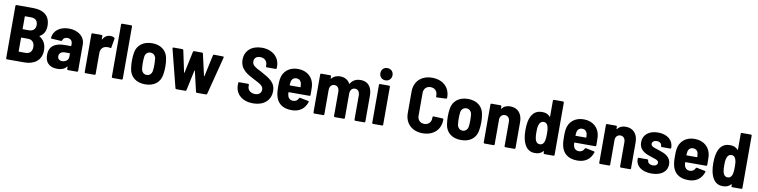

<svg xmlns="http://www.w3.org/2000/svg" viewBox="-14 -1581 9623 2439"><g transform="rotate(10 4797.0 -361.0)"><path d="M509 -196C508 -274 477 -327 422 -359C419 -361 420 -363 423 -365C473 -394 499 -440 499 -508C499 -641 413 -700 274 -700H65C58 -700 53 -695 53 -688V-12C53 -5 58 0 65 0H289C413 0 510 -63 509 -196ZM199 -579H275C330 -579 361 -548 361 -495C361 -443 330 -412 275 -412H199C196 -412 194 -414 194 -417V-574C194 -577 196 -579 199 -579ZM284 -122H199C196 -122 194 -124 194 -127V-299C194 -302 196 -304 199 -304H284C336 -304 368 -269 368 -212C368 -154 336 -122 284 -122Z M773 -522C659 -522 577 -460 569 -368C568 -362 573 -357 580 -357L701 -350C708 -350 713 -353 715 -360C720 -385 743 -401 774 -401C816 -401 840 -375 840 -335V-312C840 -309 838 -307 835 -307H761C636 -307 557 -262 557 -144C557 -25 638 8 715 8C769 8 809 -9 834 -42C837 -46 840 -44 840 -40V-12C840 -5 845 0 852 0H969C976 0 981 -5 981 -12V-353C981 -452 896 -522 773 -522ZM758 -99C724 -99 700 -118 700 -153C700 -193 731 -215 779 -215H835C838 -215 840 -213 840 -210V-168C840 -125 801 -99 758 -99Z M1310 -521C1263 -521 1233 -497 1212 -460C1210 -456 1207 -457 1207 -462V-502C1207 -509 1202 -514 1195 -514H1078C1071 -514 1066 -509 1066 -502V-12C1066 -5 1071 0 1078 0H1195C1202 0 1207 -5 1207 -12V-286C1207 -333 1237 -367 1276 -372C1285 -374 1294 -375 1302 -375C1313 -375 1323 -373 1331 -371C1339 -368 1344 -369 1345 -378L1365 -493C1366 -499 1365 -505 1359 -509C1348 -515 1332 -521 1310 -521Z M1428 0H1545C1552 0 1557 -5 1557 -12V-688C1557 -695 1552 -700 1545 -700H1428C1421 -700 1416 -695 1416 -688V-12C1416 -5 1421 0 1428 0Z M1847 8C1964 8 2040 -54 2055 -156C2060 -185 2063 -226 2063 -258C2063 -291 2060 -333 2054 -361C2039 -459 1963 -522 1848 -522C1731 -522 1654 -459 1639 -361C1634 -333 1631 -291 1631 -258C1631 -226 1634 -184 1639 -155C1654 -54 1731 8 1847 8ZM1847 -113C1810 -113 1784 -138 1777 -176C1774 -200 1772 -229 1772 -258C1772 -287 1774 -315 1777 -339C1784 -377 1810 -401 1847 -401C1883 -401 1909 -377 1917 -339C1919 -315 1921 -287 1921 -258C1921 -230 1920 -201 1916 -176C1909 -138 1883 -113 1847 -113Z M2251 0H2366C2373 0 2378 -4 2379 -11L2435 -272C2436 -277 2440 -277 2441 -272L2502 -10C2504 -3 2508 0 2515 0H2632C2639 0 2644 -3 2646 -10L2772 -500C2774 -509 2769 -513 2761 -513L2646 -515C2639 -515 2634 -511 2633 -504L2573 -226C2572 -221 2568 -221 2567 -226L2504 -504C2503 -511 2498 -515 2491 -515H2388C2381 -515 2376 -511 2375 -504L2316 -225C2315 -220 2311 -220 2310 -225L2251 -504C2250 -511 2245 -515 2238 -515H2123C2116 -515 2112 -512 2112 -506C2112 -505 2112 -503 2112 -502L2237 -10C2239 -3 2244 0 2251 0Z M3239 8C3375 8 3465 -68 3465 -190C3465 -307 3373 -349 3276 -404C3186 -449 3152 -470 3152 -517C3152 -561 3181 -587 3229 -587C3287 -587 3321 -549 3321 -503V-485C3321 -478 3326 -473 3333 -473H3448C3455 -473 3460 -478 3460 -485V-505C3460 -626 3367 -708 3231 -708C3102 -708 3013 -634 3013 -516C3013 -391 3114 -339 3203 -294C3285 -252 3325 -231 3325 -184C3325 -145 3299 -113 3245 -113C3185 -113 3148 -149 3148 -195V-214C3148 -221 3143 -226 3136 -226H3022C3015 -226 3010 -221 3010 -214V-188C3010 -71 3100 8 3239 8Z M3737 -112C3696 -112 3671 -136 3664 -172C3661 -182 3660 -193 3660 -206C3660 -209 3662 -211 3665 -211H3930C3937 -211 3942 -215 3942 -223C3942 -254 3942 -300 3940 -335C3931 -445 3852 -522 3728 -522C3615 -522 3538 -455 3523 -355C3520 -333 3518 -303 3518 -274C3518 -227 3519 -186 3527 -149C3548 -50 3616 8 3737 8C3836 8 3904 -41 3933 -129C3936 -137 3933 -142 3925 -144L3820 -165C3812 -167 3808 -163 3805 -157C3793 -130 3770 -113 3737 -112ZM3730 -401C3766 -401 3791 -377 3796 -341C3798 -329 3799 -316 3800 -303C3800 -300 3798 -298 3795 -298H3664C3661 -298 3659 -300 3659 -303C3660 -317 3661 -329 3663 -341C3668 -377 3692 -401 3730 -401Z M4536 -522C4489 -522 4438 -505 4407 -452C4405 -448 4402 -447 4400 -450C4376 -496 4332 -522 4272 -522C4233 -522 4192 -509 4163 -474C4160 -470 4157 -472 4157 -476V-502C4157 -509 4152 -514 4145 -514H4029C4022 -514 4017 -509 4017 -502V-12C4017 -5 4022 0 4029 0H4145C4152 0 4157 -5 4157 -12V-326C4157 -372 4182 -401 4220 -401C4257 -401 4282 -372 4282 -325V-12C4282 -5 4287 0 4294 0H4410C4417 0 4422 -5 4422 -12V-326C4422 -372 4447 -401 4485 -401C4522 -401 4546 -372 4546 -325V-12C4546 -5 4551 0 4558 0H4674C4681 0 4686 -5 4686 -12V-345C4686 -456 4634 -522 4536 -522Z M4845 -572C4891 -572 4924 -606 4924 -651C4924 -698 4891 -730 4845 -730C4799 -730 4767 -698 4767 -651C4767 -606 4799 -572 4845 -572ZM4787 0H4904C4911 0 4916 -5 4916 -12V-502C4916 -509 4911 -514 4904 -514H4787C4780 -514 4775 -509 4775 -502V-12C4775 -5 4780 0 4787 0Z M5427 8C5565 8 5657 -77 5657 -207V-210C5657 -217 5652 -222 5645 -222L5528 -227C5520 -227 5516 -224 5516 -216V-203C5516 -149 5481 -113 5427 -113C5374 -113 5339 -149 5339 -203V-496C5339 -551 5374 -587 5427 -587C5481 -587 5516 -551 5516 -496V-483C5516 -475 5520 -472 5528 -472L5645 -477C5652 -477 5657 -483 5657 -490V-495C5657 -624 5565 -708 5427 -708C5289 -708 5198 -622 5198 -490V-212C5198 -79 5289 8 5427 8Z M5922 8C6039 8 6115 -54 6130 -156C6135 -185 6138 -226 6138 -258C6138 -291 6135 -333 6129 -361C6114 -459 6038 -522 5923 -522C5806 -522 5729 -459 5714 -361C5709 -333 5706 -291 5706 -258C5706 -226 5709 -184 5714 -155C5729 -54 5806 8 5922 8ZM5922 -113C5885 -113 5859 -138 5852 -176C5849 -200 5847 -229 5847 -258C5847 -287 5849 -315 5852 -339C5859 -377 5885 -401 5922 -401C5958 -401 5984 -377 5992 -339C5994 -315 5996 -287 5996 -258C5996 -230 5995 -201 5991 -176C5984 -138 5958 -113 5922 -113Z M6466 -522C6425 -522 6387 -509 6361 -474C6357 -470 6354 -471 6354 -475V-502C6354 -509 6349 -514 6342 -514H6225C6218 -514 6213 -509 6213 -502V-12C6213 -5 6218 0 6225 0H6342C6349 0 6354 -5 6354 -12V-340C6359 -377 6383 -401 6418 -401C6457 -401 6482 -372 6482 -326V-12C6482 -5 6487 0 6494 0H6611C6618 0 6623 -5 6623 -12V-346C6623 -456 6564 -522 6466 -522Z M6986 -688V-482C6986 -478 6983 -476 6980 -480C6954 -512 6920 -522 6876 -522C6787 -522 6736 -466 6716 -367C6710 -333 6707 -302 6707 -262C6707 -221 6710 -186 6717 -151C6739 -51 6788 8 6874 8C6918 8 6953 -4 6980 -35C6983 -39 6986 -37 6986 -33V-12C6986 -5 6991 0 6998 0H7115C7122 0 7127 -5 7127 -12V-688C7127 -695 7122 -700 7115 -700H6998C6991 -700 6986 -695 6986 -688ZM6978 -171C6970 -136 6951 -113 6918 -113C6884 -113 6864 -136 6856 -172C6850 -197 6849 -227 6849 -258C6849 -291 6850 -321 6858 -347C6867 -380 6887 -401 6919 -401C6951 -401 6969 -379 6977 -346C6984 -320 6985 -290 6985 -258C6985 -226 6984 -196 6978 -171Z M7423 -112C7382 -112 7357 -136 7350 -172C7347 -182 7346 -193 7346 -206C7346 -209 7348 -211 7351 -211H7616C7623 -211 7628 -215 7628 -223C7628 -254 7628 -300 7626 -335C7617 -445 7538 -522 7414 -522C7301 -522 7224 -455 7209 -355C7206 -333 7204 -303 7204 -274C7204 -227 7205 -186 7213 -149C7234 -50 7302 8 7423 8C7522 8 7590 -41 7619 -129C7622 -137 7619 -142 7611 -144L7506 -165C7498 -167 7494 -163 7491 -157C7479 -130 7456 -113 7423 -112ZM7416 -401C7452 -401 7477 -377 7482 -341C7484 -329 7485 -316 7486 -303C7486 -300 7484 -298 7481 -298H7350C7347 -298 7345 -300 7345 -303C7346 -317 7347 -329 7349 -341C7354 -377 7378 -401 7416 -401Z M7956 -522C7915 -522 7877 -509 7851 -474C7847 -470 7844 -471 7844 -475V-502C7844 -509 7839 -514 7832 -514H7715C7708 -514 7703 -509 7703 -502V-12C7703 -5 7708 0 7715 0H7832C7839 0 7844 -5 7844 -12V-340C7849 -377 7873 -401 7908 -401C7947 -401 7972 -372 7972 -326V-12C7972 -5 7977 0 7984 0H8101C8108 0 8113 -5 8113 -12V-346C8113 -456 8054 -522 7956 -522Z M8379 7C8500 7 8580 -50 8580 -147C8580 -242 8500 -276 8429 -299C8372 -319 8316 -327 8316 -366C8316 -391 8339 -411 8376 -411C8415 -411 8439 -390 8439 -362V-359C8439 -352 8444 -347 8451 -347H8559C8566 -347 8571 -351 8571 -358C8571 -456 8494 -521 8374 -521C8259 -521 8181 -461 8181 -362C8181 -267 8255 -231 8316 -210C8376 -186 8438 -181 8438 -142C8438 -117 8415 -98 8379 -98C8340 -98 8310 -119 8310 -148V-150C8310 -157 8305 -162 8298 -162H8187C8180 -162 8175 -157 8175 -150V-142C8175 -54 8254 7 8379 7Z M8854 -112C8813 -112 8788 -136 8781 -172C8778 -182 8777 -193 8777 -206C8777 -209 8779 -211 8782 -211H9047C9054 -211 9059 -215 9059 -223C9059 -254 9059 -300 9057 -335C9048 -445 8969 -522 8845 -522C8732 -522 8655 -455 8640 -355C8637 -333 8635 -303 8635 -274C8635 -227 8636 -186 8644 -149C8665 -50 8733 8 8854 8C8953 8 9021 -41 9050 -129C9053 -137 9050 -142 9042 -144L8937 -165C8929 -167 8925 -163 8922 -157C8910 -130 8887 -113 8854 -112ZM8847 -401C8883 -401 8908 -377 8913 -341C8915 -329 8916 -316 8917 -303C8917 -300 8915 -298 8912 -298H8781C8778 -298 8776 -300 8776 -303C8777 -317 8778 -329 8780 -341C8785 -377 8809 -401 8847 -401Z M9409 -688V-482C9409 -478 9406 -476 9403 -480C9377 -512 9343 -522 9299 -522C9210 -522 9159 -466 9139 -367C9133 -333 9130 -302 9130 -262C9130 -221 9133 -186 9140 -151C9162 -51 9211 8 9297 8C9341 8 9376 -4 9403 -35C9406 -39 9409 -37 9409 -33V-12C9409 -5 9414 0 9421 0H9538C9545 0 9550 -5 9550 -12V-688C9550 -695 9545 -700 9538 -700H9421C9414 -700 9409 -695 9409 -688ZM9401 -171C9393 -136 9374 -113 9341 -113C9307 -113 9287 -136 9279 -172C9273 -197 9272 -227 9272 -258C9272 -291 9273 -321 9281 -347C9290 -380 9310 -401 9342 -401C9374 -401 9392 -379 9400 -346C9407 -320 9408 -290 9408 -258C9408 -226 9407 -196 9401 -171Z"/></g></svg>

Font: Barlow Semi Condensed
Style: Bold
Weight: 700
Width: 4
Designer: Jeremy Tribby
Foundry: Tribby Type
Version: Version 1.422;hotconv 1.0.109;makeotfexe 2.5.65596